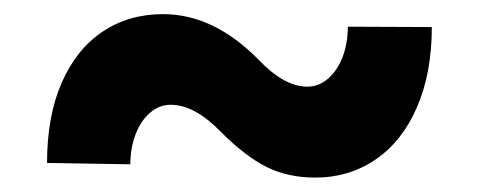

<svg xmlns="http://www.w3.org/2000/svg" viewBox="-20 -428 672 269"><path d="M585 -390.1Q585 -325.7 564.2 -277.8Q543.5 -230 506.3 -204.6Q469.2 -179.2 421.4 -179.2Q383.8 -179.2 354 -193.8Q324.2 -208.5 290 -242.7Q252.9 -281.2 219.2 -281.2Q203.1 -281.2 190.2 -270Q177.2 -258.8 169.9 -239.7Q162.6 -220.7 162.6 -197.8L45.9 -199.7Q45.9 -265.1 66.4 -312Q86.9 -358.9 123.5 -383.5Q160.2 -408.2 208.5 -408.2Q279.8 -408.2 342.8 -343.8Q378.4 -306.6 410.6 -306.6Q426.8 -306.6 439.7 -317.9Q452.6 -329.1 460 -348.1Q467.3 -367.2 467.3 -390.6Z"/></svg>

Font: Mardoto Black
Style: Regular
Weight: 900
Designer: Christian Robertson, Vahan Hovhannisyan
Foundry: Google
Version: Version 1.000